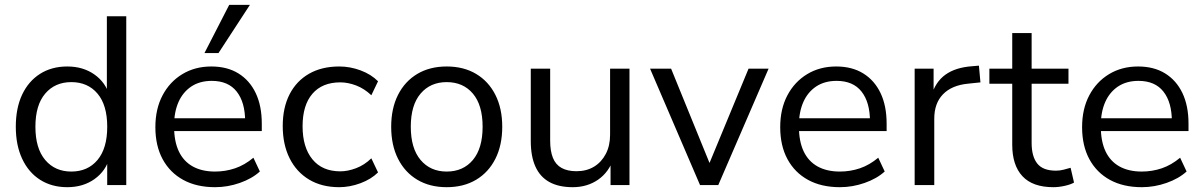

<svg xmlns="http://www.w3.org/2000/svg" viewBox="-20 -773 5026 802"><path d="M261 8.9Q196.4 8.9 147.9 -21.8Q99.4 -52.5 72.7 -109.5Q46 -166.5 46 -243.4Q46 -321.3 72.4 -377.6Q98.9 -433.8 147.4 -464.6Q195.9 -495.3 261 -495.3Q326.7 -495.3 374.1 -462.1Q421.4 -428.9 437.4 -373H426.4V-705H507.4V0H427.8V-115.7H437.9Q422.4 -58.9 374.8 -25Q327.2 8.9 261 8.9ZM277.9 -56.4Q346.7 -56.4 387.3 -104.8Q427.9 -153.3 427.9 -243.4Q427.9 -334 387.3 -382Q346.7 -430 277.9 -430Q209.7 -430 168.8 -382Q127.9 -334 127.9 -243.4Q127.9 -153.3 168.8 -104.8Q209.7 -56.4 277.9 -56.4Z M878.4 8.9Q801.2 8.9 745.5 -21.5Q689.7 -52 659.3 -108.2Q629 -164.4 629 -241.9Q629 -317.9 658.9 -374.6Q688.8 -431.3 741.6 -463.3Q794.5 -495.3 862.8 -495.3Q929.1 -495.3 975.9 -466.3Q1022.7 -437.4 1048.1 -384.3Q1073.5 -331.1 1073.5 -256.7V-225.5H690.7V-279H1020.5L1004 -265.6Q1004 -345.8 968.7 -390.5Q933.4 -435.2 864.6 -435.2Q814.2 -435.2 778.8 -411.5Q743.5 -387.7 725.3 -346.1Q707.2 -304.5 707.2 -249.7V-243.8Q707.2 -182.9 726.8 -141.1Q746.5 -99.3 785 -77.8Q823.5 -56.4 878.3 -56.4Q921.4 -56.4 961.6 -69.9Q1001.8 -83.5 1038.5 -114.2L1065.5 -56.7Q1032.6 -26.7 981.7 -8.9Q930.9 8.9 878.4 8.9ZM834 -551.3 937.5 -752.8H1024L892.6 -551.3Z M1397 8.9Q1324.2 8.9 1271.2 -22.8Q1218.2 -54.6 1189.6 -112.1Q1161 -169.5 1161 -246.5Q1161 -323.4 1189.6 -379.1Q1218.2 -434.8 1271.2 -465.1Q1324.2 -495.3 1397 -495.3Q1442.4 -495.3 1486.3 -479Q1530.2 -462.6 1559.1 -433.5L1531.1 -375.1Q1501.9 -402.9 1467.6 -416Q1433.2 -429 1401.6 -429Q1326 -429 1285 -381.4Q1243.9 -333.7 1243.9 -245.5Q1243.9 -157.7 1285 -107.5Q1326 -57.3 1401.6 -57.3Q1432.7 -57.3 1467.3 -70.4Q1501.9 -83.4 1531.1 -111.7L1559.1 -52.8Q1530.2 -24.2 1485.5 -7.6Q1440.9 8.9 1397 8.9Z M1845.9 8.9Q1775.2 8.9 1723.2 -22.1Q1671.2 -53.1 1642.6 -109.8Q1614 -166.5 1614 -243.4Q1614 -320.3 1642.6 -376.8Q1671.2 -433.3 1723.2 -464.3Q1775.2 -495.3 1845.9 -495.3Q1916.7 -495.3 1968.7 -464.3Q2020.7 -433.3 2049.3 -376.7Q2077.9 -320.2 2077.9 -243.4Q2077.9 -166.5 2049.3 -109.8Q2020.7 -53.1 1968.7 -22.1Q1916.7 8.9 1845.9 8.9ZM1845.8 -56.4Q1914.7 -56.4 1955.3 -104.8Q1995.9 -153.3 1995.9 -243.6Q1995.9 -334 1955.3 -382Q1914.7 -430 1845.8 -430Q1777.7 -430 1736.8 -382Q1695.9 -334 1695.9 -243.6Q1695.9 -153.3 1736.8 -104.8Q1777.7 -56.4 1845.8 -56.4Z M2372.4 8.9Q2313.5 8.9 2274.5 -12.8Q2235.6 -34.5 2216.4 -77.4Q2197.1 -120.2 2197.1 -184V-486.3H2278.1V-185.2Q2278.1 -142.2 2289.6 -113.6Q2301.1 -85.1 2325.9 -71.4Q2350.6 -57.8 2388.1 -57.8Q2429.8 -57.8 2461.2 -76.7Q2492.5 -95.7 2510.4 -130Q2528.4 -164.3 2528.4 -210.3V-486.3H2609.4V0H2530.3V-112.1H2543.3Q2523.3 -53.3 2477.9 -22.2Q2432.5 8.9 2372.4 8.9Z M2904.1 0 2695.3 -486.3H2783.2L2957 -59.6H2930.2L3106.8 -486.3H3190.5L2980.3 0Z M3488.4 8.9Q3411.2 8.9 3355.5 -21.5Q3299.7 -52 3269.3 -108.2Q3239 -164.4 3239 -241.9Q3239 -317.9 3268.9 -374.6Q3298.8 -431.3 3351.6 -463.3Q3404.5 -495.3 3472.8 -495.3Q3539.1 -495.3 3585.9 -466.3Q3632.7 -437.4 3658.1 -384.3Q3683.5 -331.1 3683.5 -256.7V-225.5H3300.7V-279H3630.5L3614 -265.6Q3614 -345.8 3578.7 -390.5Q3543.4 -435.2 3474.6 -435.2Q3424.2 -435.2 3388.8 -411.5Q3353.5 -387.7 3335.3 -346.1Q3317.2 -304.5 3317.2 -249.7V-243.8Q3317.2 -182.9 3336.8 -141.1Q3356.5 -99.3 3395 -77.8Q3433.5 -56.4 3488.3 -56.4Q3531.4 -56.4 3571.6 -69.9Q3611.8 -83.5 3648.5 -114.2L3675.5 -56.7Q3642.6 -26.7 3591.7 -8.9Q3540.9 8.9 3488.4 8.9Z M3800.6 0V-486.3H3879.7V-371H3869.7Q3886.8 -430.5 3928.9 -460.9Q3971 -491.3 4040 -496.3L4069 -498.8L4075.4 -428.9L4023.6 -423.5Q3955.7 -416.9 3919.1 -379.3Q3882.5 -341.7 3882.5 -277.3V0Z M4380 8.9Q4293.6 8.9 4250.9 -36.9Q4208.2 -82.7 4208.2 -168.2V-423.1H4112.7V-486.3H4208.2V-635H4289.2V-486.3H4443.1V-423.1H4289.2V-176.3Q4289.2 -119.3 4312.9 -89.7Q4336.5 -60.1 4391 -60.1Q4407.1 -60.1 4422.9 -64.2Q4438.7 -68.2 4452 -72.2L4466.3 -10.4Q4453 -2.5 4427.9 3.2Q4402.8 8.9 4380 8.9Z M4749.4 8.9Q4672.2 8.9 4616.5 -21.5Q4560.7 -52 4530.3 -108.2Q4500 -164.4 4500 -241.9Q4500 -317.9 4529.9 -374.6Q4559.8 -431.3 4612.6 -463.3Q4665.5 -495.3 4733.8 -495.3Q4800.1 -495.3 4846.9 -466.3Q4893.7 -437.4 4919.1 -384.3Q4944.5 -331.1 4944.5 -256.7V-225.5H4561.7V-279H4891.5L4875 -265.6Q4875 -345.8 4839.7 -390.5Q4804.4 -435.2 4735.6 -435.2Q4685.2 -435.2 4649.8 -411.5Q4614.5 -387.7 4596.3 -346.1Q4578.2 -304.5 4578.2 -249.7V-243.8Q4578.2 -182.9 4597.8 -141.1Q4617.5 -99.3 4656 -77.8Q4694.5 -56.4 4749.3 -56.4Q4792.4 -56.4 4832.6 -69.9Q4872.8 -83.5 4909.5 -114.2L4936.5 -56.7Q4903.6 -26.7 4852.7 -8.9Q4801.9 8.9 4749.4 8.9Z"/></svg>

Font: Nunito Sans 12pt ExtraLight
Style: Regular
Weight: 200
Designer: Vernon Adams
Foundry: Vernon Adams
Version: Version 3.101;gftools[0.9.27]